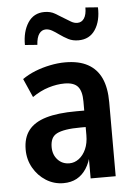

<svg xmlns="http://www.w3.org/2000/svg" viewBox="-53 -763 563 813"><g transform="rotate(-5 229.0 -356.5)"><path d="M184 10Q144 10 110.2 -11.2Q76.5 -32.5 56.5 -67.8Q36.5 -103 36.5 -145.5Q36.5 -195.5 60.8 -227Q85 -258.5 135.2 -273.5Q185.5 -288.5 264.5 -288.5H310.5V-218.5H278Q240 -218.5 215 -214.5Q190 -210.5 175 -202.8Q160 -195 153.5 -180.8Q147 -166.5 147 -146.5Q147 -114 166.5 -92.8Q186 -71.5 216.5 -71.5Q238 -71.5 256.8 -85.5Q275.5 -99.5 286.8 -124.8Q298 -150 298 -184V-327.5Q298 -371 281.2 -390.5Q264.5 -410 224.5 -410Q192 -410 156.8 -399.2Q121.5 -388.5 87 -364.5L52 -444Q77 -461.5 107.2 -473.5Q137.5 -485.5 170.8 -492.2Q204 -499 235 -499Q293.5 -499 331.2 -478.2Q369 -457.5 387.8 -417Q406.5 -376.5 406.5 -314.5V0H300V-103H305.5Q298 -67.5 281.5 -42Q265 -16.5 240.8 -3.2Q216.5 10 184 10ZM124.5 -583 72 -587Q71.5 -644 96 -681.5Q120.5 -719 166.5 -719Q192 -719 211 -707.8Q230 -696.5 247.5 -685.5Q262.5 -676 275.5 -668.5Q288.5 -661 301.5 -661Q320 -661 330.5 -676.8Q341 -692.5 341 -723L394 -719Q396 -661 371.5 -624Q347 -587 300 -587Q275.5 -587 257 -596.5Q238.5 -606 219 -620Q205.5 -630 192.2 -637.5Q179 -645 165.5 -645Q148.5 -645 137.5 -630Q126.5 -615 124.5 -583Z"/></g></svg>

Font: Nunito Sans 12pt ExtraLight Condensed
Style: Regular
Weight: 200
Width: 3
Version: Version 3.101;gftools[0.9.27]